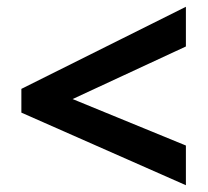

<svg xmlns="http://www.w3.org/2000/svg" viewBox="-20 -645 612 566"><path d="M528 -99 43 -313V-383L528 -625V-508L194 -353L528 -216Z"/></svg>

Font: Noto Sans Balinese
Style: Regular
Weight: 400
Designer: Aditya Bayu, David Williams
Foundry: David Williams
Version: Version 2.003